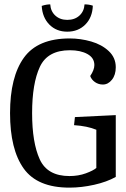

<svg xmlns="http://www.w3.org/2000/svg" viewBox="-20 -852 579 879"><path d="M26 -334Q26 -500 89.5 -588Q153 -676 299 -676Q349 -676 397.5 -662Q446 -648 478 -618Q510 -588 510 -544Q510 -509 492.5 -487Q475 -465 451 -465Q431 -465 415 -476Q399 -487 393 -504Q412 -532 412 -554Q412 -587 380.5 -604.5Q349 -622 300 -622Q198 -622 162.5 -546Q127 -470 127 -334Q127 -199 162 -122.5Q197 -46 298 -46Q339 -46 373 -58.5Q407 -71 421 -83V-258Q380 -275 319 -279L323 -316L510 -325V-42Q469 -19 411 -6Q353 7 298 7Q151 7 88.5 -80.5Q26 -168 26 -334ZM171 -825Q192 -832 210 -832Q212 -800 233.5 -780.5Q255 -761 288 -761Q322 -761 343.5 -780.5Q365 -800 367 -832Q388 -832 405 -826Q403 -772 370.5 -739.5Q338 -707 288 -707Q238 -707 206 -739.5Q174 -772 171 -825Z"/></svg>

Font: Caladea
Style: Regular
Weight: 400
Designer: Carolina Giovagnoli and Andres Torresi
Foundry: Carolina Giovagnoli & Andres Torresi
Version: Version 1.001